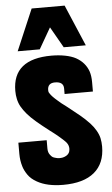

<svg xmlns="http://www.w3.org/2000/svg" viewBox="-74 -1260 768 1317"><g transform="rotate(-5 310.0 -602.0)"><path d="M370 -610V-648Q370 -695 311 -695Q260 -695 260 -646Q260 -641 261 -635.5Q262 -630 268 -622Q274 -612 287 -598.5Q300 -585 320 -568Q330 -559 343.5 -548Q357 -537 374 -525Q429 -482 463 -454Q497 -426 528 -393Q551 -368 567 -340.5Q583 -313 589 -287Q595 -259 595 -229Q595 -113 521.5 -51.5Q448 10 307 10Q197 10 128 -29Q88 -51 66.5 -82.5Q45 -114 37 -143Q25 -183 25 -227V-305H220V-247Q220 -220 234 -203Q243 -191 250.5 -186.5Q258 -182 271 -179Q277 -177 283.5 -176Q290 -175 297 -175Q309 -175 319.5 -177Q330 -179 343 -186Q361 -196 367 -214Q370 -226 370 -234Q370 -244 367 -254Q364 -264 356 -275Q349 -284 331.5 -300Q314 -316 297 -330Q286 -339 273 -349Q260 -359 244 -371Q197 -407 159.5 -439Q122 -471 99 -498Q75 -526 61 -551Q47 -576 41 -604Q35 -631 35 -660Q35 -880 303 -880Q353 -880 396.5 -871.5Q440 -863 470 -847Q533 -812 555 -748Q565 -717 565 -675V-610ZM75 -930 196 -1214H423L544 -930H392L310 -1074L227 -930Z"/></g></svg>

Font: Boldonse
Style: Regular
Weight: 400
Designer: Universitype Foundry
Foundry: Universitype Foundry
Version: Version 1.000; ttfautohint (v1.8.4.7-5d5b)